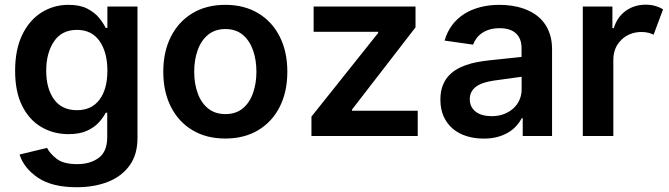

<svg xmlns="http://www.w3.org/2000/svg" viewBox="-20 -573 2819 809"><path d="M303.3 215.9Q199.2 215.9 139.7 175.6Q80.3 135.3 62.5 78.1L178.3 50.1Q190 73.9 218.8 96.2Q247.5 118.6 305.4 118.6Q360.4 118.6 396.1 92Q431.8 65.3 431.8 5.3V-98H425.4Q415.5 -78.1 396.5 -57.2Q377.5 -36.2 346.4 -22Q315.3 -7.8 268.5 -7.8Q205.6 -7.8 154.7 -37.5Q103.7 -67.1 73.7 -126.4Q43.7 -185.7 43.7 -274.5Q43.7 -364.3 73.7 -426.3Q103.7 -488.3 154.8 -520.4Q206 -552.6 268.8 -552.6Q317.1 -552.6 348.2 -536.4Q379.3 -520.2 397.5 -497.7Q415.8 -475.1 425.4 -455.3H432.5V-545.5H559.3V8.9Q559.3 78.5 525.9 124.5Q492.5 170.5 434.8 193.2Q377.1 215.9 303.3 215.9ZM304.3 -108.7Q365.8 -108.7 399.1 -152.9Q432.5 -197.1 432.5 -275.2Q432.5 -352.6 399.5 -399.9Q366.5 -447.1 304.3 -447.1Q240.1 -447.1 207.4 -398.3Q174.7 -349.4 174.7 -275.2Q174.7 -199.9 207.7 -154.3Q240.8 -108.7 304.3 -108.7Z M929.3 10.7Q849.4 10.7 790.8 -24.5Q732.2 -59.7 700.1 -123Q668 -186.4 668 -270.6Q668 -355.1 700.1 -418.5Q732.2 -481.9 790.8 -517.2Q849.4 -552.6 929.3 -552.6Q1009.2 -552.6 1068 -517.2Q1126.8 -481.9 1158.7 -418.5Q1190.7 -355.1 1190.7 -270.6Q1190.7 -186.4 1158.7 -123Q1126.8 -59.7 1068 -24.5Q1009.2 10.7 929.3 10.7ZM930 -92.3Q973.7 -92.3 1002.7 -116.1Q1031.6 -139.9 1046 -180.6Q1060.4 -221.2 1060.4 -271Q1060.4 -321 1046 -361.7Q1031.6 -402.3 1002.7 -426.5Q973.7 -450.6 930 -450.6Q886 -450.6 856.7 -426.5Q827.4 -402.3 812.9 -361.7Q798.3 -321 798.3 -271Q798.3 -221.2 812.9 -180.6Q827.4 -139.9 856.7 -116.1Q886 -92.3 930 -92.3Z M1740.1 0H1292.3V-81.7L1573.5 -434.3V-438.9H1301.5V-545.5H1730.8V-457.7L1463.1 -111.2V-106.5H1740.1Z M2018.1 11Q1979 11 1945.7 0.5Q1912.3 -9.9 1887.8 -30.7Q1863.3 -51.5 1849.4 -82.2Q1835.6 -112.9 1835.6 -153.1Q1835.6 -183.9 1843.6 -207.4Q1851.6 -230.8 1865.8 -248.2Q1880 -265.6 1899.5 -277.9Q1919 -290.1 1941.9 -298.3Q1964.8 -306.5 1990.6 -311.3Q2016.3 -316.1 2042.6 -318.9L2177.6 -333.1V-370Q2177.6 -410.5 2153.9 -432.4Q2130.3 -454.2 2085.2 -454.2Q2061.8 -454.2 2043.1 -448.7Q2024.5 -443.2 2010.7 -433.6Q1996.8 -424 1987.6 -411.4Q1978.3 -398.8 1973.4 -384.9L1853.3 -402Q1864 -439.3 1885.3 -467.5Q1906.6 -495.7 1936.6 -514.6Q1966.6 -533.4 2004.1 -543Q2041.5 -552.6 2084.5 -552.6Q2110.4 -552.6 2137.1 -548.7Q2163.7 -544.7 2188.2 -536Q2212.7 -527.3 2234.2 -513Q2255.7 -498.6 2271.7 -477.8Q2287.6 -457 2296.9 -429Q2306.1 -400.9 2306.1 -365.1V0H2182.5V-74.9H2178.3Q2169.4 -57.9 2155.4 -42.3Q2141.3 -26.6 2121.4 -14.7Q2101.6 -2.8 2075.8 4.1Q2050.1 11 2018.1 11ZM2051.5 -83.5Q2080.6 -83.5 2103.9 -92.5Q2127.1 -101.6 2143.6 -116.8Q2160.2 -132.1 2169 -152.5Q2177.9 -172.9 2177.9 -195.7V-249.6L2060 -233.3Q2038.4 -230.1 2020.1 -224.4Q2001.8 -218.8 1988.3 -209.5Q1974.8 -200.3 1967.2 -187Q1959.5 -173.7 1959.5 -155.2Q1959.5 -137.4 1966.3 -124.1Q1973 -110.8 1985.3 -101.7Q1997.5 -92.7 2014.4 -88.1Q2031.2 -83.5 2051.5 -83.5Z M2564.3 0H2435.7V-545.5H2560.4V-454.5H2566.1Q2581 -502.1 2617.2 -527.7Q2653.4 -553.3 2700.6 -553.3Q2722.7 -553.3 2741.1 -547.9Q2759.6 -542.6 2773.8 -533.4L2734 -426.8Q2723.7 -431.8 2711.3 -435Q2698.9 -438.2 2683.2 -438.2Q2632.8 -438.2 2598.5 -405.4Q2564.3 -372.5 2564.3 -320.7Z"/></svg>

Font: Linik Sans SemiBold
Style: Regular
Weight: 600
Designer: Rasmus Andersson (font), Cristiano Sobral (main changes)
Foundry: rsms
Version: Version 3.018;June 1, 2022;FontCreator 14.0.0.2814 64-bit; t